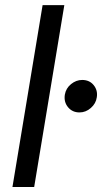

<svg xmlns="http://www.w3.org/2000/svg" viewBox="-20 -748 408 768"><path d="M237.3 -727.5 116.7 0H29.8L150.4 -727.5ZM297.9 -298.3Q269.5 -298.3 252.2 -319.1Q234.9 -339.8 239.3 -369.1Q243.7 -395 264.2 -411.6Q284.7 -428.2 308.6 -428.2Q337.9 -428.2 354.7 -407.5Q371.6 -386.7 367.2 -358.9Q363.8 -334 343.5 -316.2Q323.2 -298.3 297.9 -298.3Z"/></svg>

Font: Inter 17pt
Style: Italic
Weight: 400
Italic angle: -9.3988°
Version: Version 4.001;git-66647c0bb